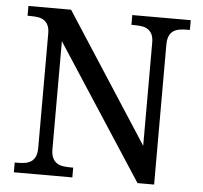

<svg xmlns="http://www.w3.org/2000/svg" viewBox="-51 -768 866 821"><g transform="rotate(5 381.5 -357.0)"><path d="M568.8 0 193.8 -576.2V-113.8Q193.8 -90.3 200.4 -76.2Q207 -62 218 -54.4Q229 -46.9 244.1 -44.4Q259.3 -42 275.9 -42H289.1V0H38.1V-42H50.8Q67.9 -42 82.8 -44.4Q97.7 -46.9 108.9 -54.4Q120.1 -62 126.5 -76.2Q132.8 -90.3 132.8 -113.8V-604Q132.8 -626 126.2 -639.4Q119.6 -652.8 108.4 -660.2Q97.2 -667.5 82.3 -669.7Q67.4 -671.9 50.8 -671.9H38.1V-713.9H221.2L579.1 -161.1V-604Q579.1 -626 572.5 -639.4Q565.9 -652.8 554.7 -660.2Q543.5 -667.5 528.6 -669.7Q513.7 -671.9 497.1 -671.9H483.9V-713.9H734.9V-671.9H722.2Q705.1 -671.9 690.2 -669.4Q675.3 -667 664.1 -659.4Q652.8 -651.9 646.5 -637.7Q640.1 -623.5 640.1 -600.1V0Z"/></g></svg>

Font: Droid Serif
Style: Regular
Weight: 400
Designer: Monotype Design team
Foundry: Monotype Imaging Inc.
Version: Version 1.03